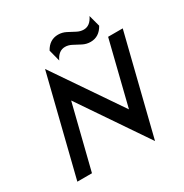

<svg xmlns="http://www.w3.org/2000/svg" viewBox="-182 -924 1047 1090"><g transform="rotate(-30 341.5 -379.5)"><path d="M522.2 20.8 225 -416.7 120.8 0H25L186.1 -645.8L484 -209L587.5 -625H683.3ZM279.9 -647.2 260.4 -722.9Q290.3 -777.8 347.2 -777.8Q373.6 -777.8 397.6 -765.6Q421.5 -753.5 443.8 -741.3Q466 -729.2 488.9 -729.2Q531.2 -729.2 554.9 -779.9L575 -704.9Q544.4 -649.3 488.2 -649.3Q461.1 -649.3 437.2 -661.5Q413.2 -673.6 391 -685.8Q368.8 -697.9 346.5 -697.9Q303.5 -697.9 279.9 -647.2Z"/></g></svg>

Font: Afacad Medium
Style: Italic
Weight: 500
Italic angle: -14°
Designer: Kristian Moeller
Foundry: Dicotype
Version: Version 1.000; ttfautohint (v1.8.4.7-5d5b)